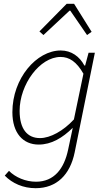

<svg xmlns="http://www.w3.org/2000/svg" viewBox="-20 -757 561 1008"><path d="M167 231C278 231 348 160 372 43L478 -480H445L427 -413H423C398 -460 355 -492 299 -492C172 -492 45 -346 45 -168C45 -58 101 2 183 2C250 2 308 -33 362 -86L338 27C317 129 264 197 169 197C114 197 61 174 27 140L5 165C45 206 102 231 167 231ZM190 -32C123 -32 83 -80 83 -175C83 -314 189 -458 298 -458C344 -458 382 -433 418 -370L368 -130C313 -70 244 -32 190 -32ZM208 -573 345 -701H349L437 -573L461 -590L369 -737H330L187 -592Z"/></svg>

Font: Source Sans Pro Light
Style: Italic
Weight: 300
Italic angle: -11°
Designer: Paul D. Hunt
Foundry: Adobe Systems Incorporated
Version: Version 3.006;hotconv 1.0.111;makeotfexe 2.5.65597